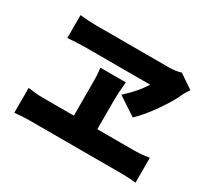

<svg xmlns="http://www.w3.org/2000/svg" viewBox="-144 -962 1288 1191"><g transform="rotate(30 500.0 -366.5)"><path d="M947 -666Q939 -653 931.5 -642Q924 -631 919 -620Q906 -589 883.5 -551.5Q861 -514 833.5 -474.5Q806 -435 777.5 -400.5Q749 -366 722 -341L590 -428Q619 -454 642 -478.5Q665 -503 683 -526.5Q701 -550 714 -571Q699 -571 664 -571Q629 -571 583 -571Q537 -571 486.5 -571Q436 -571 388.5 -571Q341 -571 304.5 -571Q268 -571 249 -571Q229 -571 199 -569.5Q169 -568 146.5 -566.5Q124 -565 124 -565V-729Q150 -726 181 -724Q212 -722 237 -722Q263 -722 304 -722Q345 -722 395.5 -722Q446 -722 499 -722Q552 -722 602 -722Q652 -722 693 -722Q734 -722 759 -722Q784 -722 806 -725Q828 -728 847 -734ZM568 -372Q568 -361 568 -339.5Q568 -318 568 -290.5Q568 -263 568 -234Q568 -205 568 -177.5Q568 -150 568 -128.5Q568 -107 568 -95H400Q400 -107 400 -128.5Q400 -150 400 -177Q400 -204 400 -233Q400 -262 400 -289.5Q400 -317 400 -339Q400 -361 400 -373Q400 -402 399.5 -437Q399 -472 394 -508H576Q572 -471 570 -436Q568 -401 568 -372ZM71 -177Q97 -173 125 -170.5Q153 -168 178 -168H838Q867 -168 893 -171Q919 -174 939 -177V1Q917 -2 887 -3.5Q857 -5 838 -5H178Q154 -5 126 -3.5Q98 -2 71 1Z"/></g></svg>

Font: Noto Sans JP Thin Black
Style: Regular
Weight: 900
Version: Version 2.004-H2;hotconv 1.0.118;makeotfexe 2.5.65603